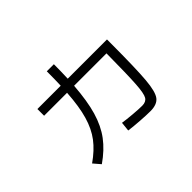

<svg xmlns="http://www.w3.org/2000/svg" viewBox="-111 -848 1086 1086"><g transform="rotate(-45 432.0 -305.0)"><path d="M422.9 -38.1 428.7 -93.8Q460.4 -88.9 506.1 -85Q551.8 -81.1 578.1 -81.1Q608.9 -81.1 621.3 -101.6Q633.8 -122.1 638.4 -191.4Q643.1 -260.7 644.5 -433.6H385.3Q377 -319.3 354.5 -242.4Q332 -165.5 291 -110.6Q250 -55.7 182.6 -8.8L146.5 -50.8Q208.5 -94.2 245.4 -142.8Q282.2 -191.4 302.2 -260.3Q322.3 -329.1 329.1 -433.6H145.5V-487.3H332Q334 -533.7 334 -600.6H390.6Q390.6 -545.9 388.2 -487.3H702.1V-460Q701.7 -254.9 694.3 -169.4Q687 -84 664.8 -55.2Q642.6 -26.4 589.8 -26.4Q557.6 -26.4 509.3 -29.8Q460.9 -33.2 422.9 -38.1Z"/></g></svg>

Font: Pretendard GOV Light
Style: Regular
Weight: 300
Designer: Base glyphs from Inter by Rasmus Andersson; Hangeul glyphs from Noto Sans CJK(Source Han Sans) by Jang Soo-young and Kan
Foundry: Kil Hyung-jin
Version: Version 1.309